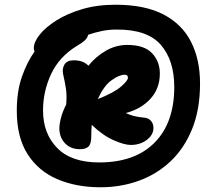

<svg xmlns="http://www.w3.org/2000/svg" viewBox="-20 -918 917 812"><path d="M405 -126Q303 -126 223 -160Q143 -194 97 -265.5Q51 -337 51 -450Q51 -531 72.5 -593Q94 -655 126 -700Q123 -707 123 -714Q123 -740 147.5 -771Q172 -802 217.5 -831Q263 -860 326.5 -879Q390 -898 468 -898Q592 -898 671 -857Q750 -816 788 -741Q826 -666 826 -565Q826 -455 792.5 -372.5Q759 -290 701 -235.5Q643 -181 567 -153.5Q491 -126 405 -126ZM162 -451Q162 -353 222 -292Q282 -231 399 -231Q551 -231 634 -315Q717 -399 717 -550Q717 -663 660 -728.5Q603 -794 472 -793Q441 -793 411.5 -787Q382 -781 353 -771Q350 -758 339 -747.5Q328 -737 307 -725Q231 -679 196.5 -605.5Q162 -532 162 -451ZM318 -287Q279 -287 255.5 -311.5Q232 -336 231 -373Q231 -393 238 -420Q245 -447 260 -476Q263 -515 259 -542Q255 -569 247 -604Q242 -627 252.5 -645Q263 -663 292 -663Q332 -663 354 -640Q384 -678 427 -703Q470 -728 518 -728Q590 -728 623 -693Q656 -658 656 -607Q656 -544 616.5 -500.5Q577 -457 512 -440Q542 -425 585 -421Q607 -420 618 -407.5Q629 -395 629 -377Q629 -348 601 -326.5Q573 -305 533 -305Q506 -305 460.5 -325Q415 -345 368 -390Q366 -367 366 -342Q366 -310 354.5 -298.5Q343 -287 318 -287ZM508 -602Q484 -602 451 -578Q418 -554 394 -499Q462 -526 491.5 -551.5Q521 -577 521 -589Q521 -602 508 -602Z"/></svg>

Font: Shantell Sans Normal
Style: Bold
Weight: 700
Designer: Stephen Nixon, Anya Danilova, Shantell Martin
Foundry: Arrow Type
Version: Version 1.009;[a7da0bfa3]